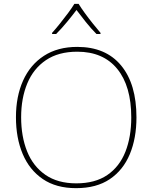

<svg xmlns="http://www.w3.org/2000/svg" viewBox="-20 -969 794 999"><path d="M690 -358Q690 -250 655.5 -167Q621 -84 551.5 -37Q482 10 376 10Q272 10 202.5 -37.5Q133 -85 98 -168Q63 -251 63 -359Q63 -467 100 -549.5Q137 -632 208.5 -678.5Q280 -725 382 -725Q530 -725 610 -628.5Q690 -532 690 -358ZM90 -359Q90 -259 121 -181.5Q152 -104 216 -59.5Q280 -15 377 -15Q475 -15 538.5 -58.5Q602 -102 632.5 -179.5Q663 -257 663 -358Q663 -521 590 -610.5Q517 -700 382 -700Q284 -700 219 -656Q154 -612 122 -535Q90 -458 90 -359ZM389 -949Q401 -929 421 -901.5Q441 -874 463 -846.5Q485 -819 503 -798V-792H482Q454 -820 426.5 -854.5Q399 -889 378 -917Q357 -889 328.5 -854.5Q300 -820 272 -792H251V-798Q270 -819 292 -846.5Q314 -874 334.5 -901.5Q355 -929 367 -949Z"/></svg>

Font: Noto Sans Lao Looped Thin
Style: Regular
Weight: 100
Designer: Mark Frömberg, Ben Mitchell
Foundry: The Fontpad Ltd
Version: Version 1.002; ttfautohint (v1.8.4.7-5d5b)